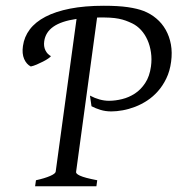

<svg xmlns="http://www.w3.org/2000/svg" viewBox="-20 -650 619 670"><path d="M60.1 -489.7Q64.5 -521.5 84 -547.4Q103.5 -573.2 138.7 -591.6Q173.8 -609.9 224.6 -619.9Q275.4 -629.9 342.3 -629.9Q393.1 -629.9 426.3 -625Q459.5 -620.1 481 -611.8Q505.9 -602.1 525.6 -585.4Q545.4 -568.8 558.3 -545.9Q571.3 -522.9 576.4 -494.9Q581.5 -466.8 577.1 -434.6Q572.8 -401.9 560.5 -376.5Q548.3 -351.1 531.2 -331.8Q514.2 -312.5 493.7 -299.1Q473.1 -285.6 451.4 -277.3Q429.7 -269 408.2 -265.1Q386.7 -261.2 368.7 -261.2Q348.1 -261.2 330.6 -266.6Q313 -272 299.3 -279.3L293.9 -316.4Q328.1 -298.3 360.4 -298.3Q382.3 -298.3 406.2 -304.2Q430.2 -310.1 450.9 -323.7Q471.7 -337.4 486.8 -360.4Q502 -383.3 506.8 -418Q510.3 -443.4 506.8 -467Q503.4 -490.7 494.6 -510.5Q485.8 -530.3 472.2 -545.2Q458.5 -560.1 441.4 -568.4Q429.2 -574.2 418.5 -578.1Q407.7 -582 394.3 -584.7Q380.9 -587.4 363 -588.4Q345.2 -589.4 318.8 -588.9L245.6 -50.8Q244.6 -47.9 247.6 -44.4Q250.5 -41 258.8 -37.1Q267.1 -33.2 281.7 -29.3Q296.4 -25.4 319.3 -21L316.4 0H102.5L105.5 -21Q136.2 -27.8 154.8 -35.9Q173.3 -43.9 174.3 -50.8L247.1 -584Q193.8 -576.2 166.3 -556.9Q138.7 -537.6 134.3 -505.9Q131.8 -488.3 138.4 -474.6Q145 -460.9 157.7 -454.1Q156.2 -451.2 148.4 -445.8Q140.6 -440.4 130.1 -435.1Q119.6 -429.7 108.2 -424.8Q96.7 -419.9 87.4 -418Q72.3 -425.8 64.2 -444.3Q56.2 -462.9 60.1 -489.7Z"/></svg>

Font: Gentium Plus Afr
Style: Italic
Weight: 400
Italic angle: -8°
Designer: J. Victor Gaultney, Annie Olsen, Iska Routamaa, Becca Hirsbrunner
Foundry: SIL International
Version: Version 5.000